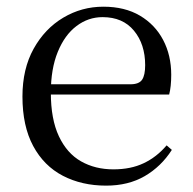

<svg xmlns="http://www.w3.org/2000/svg" viewBox="-20 -551 587 585"><path d="M303.3 14.6Q229.5 14.6 171.6 -15.4Q113.7 -45.5 81.1 -106.2Q48.4 -167 48.4 -256.8Q48.4 -341.1 82.5 -402.5Q116.6 -463.8 172.8 -497.2Q229 -530.6 294.9 -530.6Q360.2 -530.6 406.4 -503.3Q452.6 -475.9 477.1 -429.2Q501.7 -382.4 501.7 -323.2Q501.7 -286.8 495.4 -262.9H86.6V-294.2H377.3Q403.6 -294.2 413 -308.2Q422.3 -322.1 422.3 -352.3Q422.3 -416.2 388.2 -457.5Q354.2 -498.8 292.6 -498.8Q248.8 -498.8 213 -471.6Q177.1 -444.5 156 -392.8Q134.9 -341.2 134.9 -268.7Q134.9 -188 159.4 -135.9Q183.9 -83.8 226.9 -59.4Q270 -35 325.5 -35Q378.5 -35 417.8 -53.7Q457.2 -72.3 487.7 -108.1L503.6 -94.3Q471 -43.5 421 -14.4Q371 14.6 303.3 14.6Z"/></svg>

Font: Noto Serif JP
Style: Regular
Weight: 200
Designer: Ryoko NISHIZUKA 西塚涼子 (kana & ideographs); Frank Grießhammer (Latin, Greek & Cyrillic); Wenlong ZHANG 张文龙 (bopomofo); San
Foundry: Adobe
Version: Version 2.001;hotconv 1.1.0;makeotfexe 2.6.0